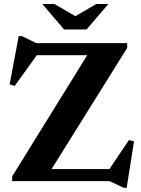

<svg xmlns="http://www.w3.org/2000/svg" viewBox="-20 -886 690 939"><path d="M602 -675V-651.5L215 -31.5L145 -59H515L610.5 -201L635.5 -195L599.5 32.5H585.5L515.5 0H39.5V-23.5L423.5 -643.5L512.5 -616H160L52 -466L27 -473L71.5 -709.5H86.5L158 -675ZM362 -799H335L451 -866.5H510L403.5 -742H293.5L187 -866.5H246Z"/></svg>

Font: Newsreader 24pt
Style: Bold
Weight: 700
Designer: Hugues Gentile
Foundry: Production Type
Version: Version 1.003